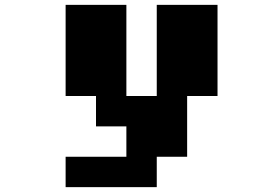

<svg xmlns="http://www.w3.org/2000/svg" viewBox="-20 -770 1040 790"><path d="M250 -750H500V-375H625V-750H875V-375H750V-125H625V0H250V-125H500V-250H375V-375H250Z"/></svg>

Font: Dogica
Style: Bold
Weight: 700
Monospace: yes
Designer: Roberto Mocci
Version: Version 001.000